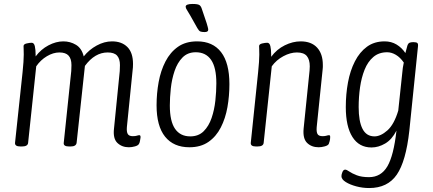

<svg xmlns="http://www.w3.org/2000/svg" viewBox="-20 -738 2186 970"><path d="M631 6Q596 6 573 -16Q550 -38 556 -89L585 -379Q586 -393 586 -409Q586 -441 571.5 -457Q557 -473 524 -473Q459 -473 409 -405L367 -16Q364 2 337 2H329Q300 2 302 -16L340 -379Q341 -393 341 -409Q341 -441 326.5 -457Q312 -473 280 -473Q249 -473 217 -454Q185 -435 163 -403L122 -16Q120 2 91 2H83Q54 2 56 -17L94 -373Q97 -401 98.5 -424.5Q100 -448 100 -462Q100 -479 99.5 -489Q99 -499 99 -505Q99 -515 114.5 -518.5Q130 -522 140 -522Q152 -522 156 -504.5Q160 -487 160 -460Q160 -456 160 -453Q187 -489 225 -509Q263 -529 300 -529Q335 -529 364 -511.5Q393 -494 403 -453Q430 -487 468.5 -508Q507 -529 546 -529Q595 -529 623.5 -500.5Q652 -472 652 -415Q652 -405 651.5 -397.5Q651 -390 650 -383L621 -96Q619 -72 625.5 -61Q632 -50 651 -50Q664 -50 671.5 -52.5Q679 -55 684 -55Q691 -55 690 -43Q689 -35 687 -25Q685 -15 682 -11Q678 -3 662 1.5Q646 6 631 6Z M937 6Q857 6 814 -47.5Q771 -101 771 -206Q771 -266 781.5 -323.5Q792 -381 816 -427.5Q840 -474 879 -501.5Q918 -529 976 -529Q1055 -529 1097 -474.5Q1139 -420 1139 -313Q1139 -253 1129 -196.5Q1119 -140 1095.5 -94Q1072 -48 1033 -21Q994 6 937 6ZM941 -49Q983 -49 1009 -75Q1035 -101 1049 -142Q1063 -183 1068 -229.5Q1073 -276 1073 -317Q1073 -397 1046.5 -435.5Q1020 -474 969 -474Q928 -474 902 -447.5Q876 -421 862 -379.5Q848 -338 843 -291.5Q838 -245 838 -205Q838 -125 864.5 -87Q891 -49 941 -49ZM1014 -576Q999 -576 992 -579Q985 -582 977 -596L941 -660Q931 -678 924.5 -687.5Q918 -697 918 -704Q918 -718 953 -718Q980 -718 988 -712Q996 -706 1000 -692L1024 -621Q1026 -614 1029 -603.5Q1032 -593 1032 -588Q1032 -576 1014 -576Z M1590 6Q1554 6 1531.5 -16Q1509 -38 1514 -89L1544 -382Q1544 -388 1544.5 -393Q1545 -398 1545 -403Q1545 -437 1530 -455Q1515 -473 1480 -473Q1447 -473 1411.5 -454Q1376 -435 1353 -403L1312 -16Q1310 2 1281 2H1273Q1245 2 1247 -17L1284 -373Q1287 -401 1288.5 -424.5Q1290 -448 1290 -462Q1290 -479 1289.5 -489Q1289 -499 1289 -505Q1289 -515 1304.5 -518.5Q1320 -522 1330 -522Q1342 -522 1346 -504.5Q1350 -487 1350 -460Q1350 -455 1350 -451Q1378 -489 1418.5 -509Q1459 -529 1499 -529Q1553 -529 1582 -497.5Q1611 -466 1611 -410Q1611 -405 1611 -399Q1611 -393 1610 -387L1580 -96Q1578 -72 1584 -61Q1590 -50 1610 -50Q1622 -50 1629.5 -52.5Q1637 -55 1643 -55Q1649 -55 1648 -43Q1648 -35 1645.5 -25Q1643 -15 1641 -11Q1637 -3 1620.5 1.5Q1604 6 1590 6Z M1845 212Q1812 212 1780 203.5Q1748 195 1726.5 181.5Q1705 168 1705 152Q1705 143 1710 131Q1715 119 1724 119Q1731 119 1744.5 128.5Q1758 138 1782.5 147.5Q1807 157 1844 157Q1905 157 1937 102.5Q1969 48 1983 -78Q1960 -33 1926 -13Q1892 7 1857 7Q1794 7 1760.5 -46Q1727 -99 1727 -197Q1727 -262 1738 -321.5Q1749 -381 1773 -428Q1797 -475 1834 -502Q1871 -529 1923 -529Q1957 -529 1983.5 -513Q2010 -497 2028 -470Q2033 -490 2038 -507Q2042 -519 2049 -522Q2056 -525 2066 -525H2070Q2084 -525 2088.5 -520.5Q2093 -516 2092 -507L2048 -78Q2031 77 1984.5 144.5Q1938 212 1845 212ZM1872 -49Q1903 -49 1937 -79Q1971 -109 1992 -179L2012 -367Q2013 -381 2015 -395Q2017 -409 2020 -422Q2002 -448 1980 -461Q1958 -474 1936 -474Q1894 -474 1866 -450Q1838 -426 1822 -386Q1806 -346 1799 -297Q1792 -248 1792 -197Q1792 -125 1811.5 -87Q1831 -49 1872 -49Z"/></svg>

Font: Asap Condensed Condensed Light
Style: Italic
Weight: 300
Width: 3
Italic angle: -6°
Designer: Pablo Cosgaya
Foundry: Omnibus-Type
Version: Version 3.001; ttfautohint (v1.8.4.7-5d5b)